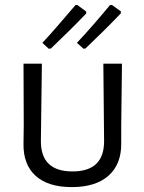

<svg xmlns="http://www.w3.org/2000/svg" viewBox="-20 -758 589 784"><path d="M475 -173V-245L478 -498H402L405 -185C406.3 -100.3 363.3 -58 276 -58C188.7 -58 145.7 -100.3 147 -185L151 -498H76L77 -249L76 -173C74.7 -115.7 91 -71.5 125 -40.5C159 -9.5 208.3 6 273 6C338.3 6 388.5 -9.7 423.5 -41C458.5 -72.3 475.7 -116.3 475 -173ZM288 -737C229.3 -667.7 184.3 -616.3 153 -583L179 -559L188 -560C242 -611.3 290 -659 332 -703V-711L295 -738ZM429 -737C375.7 -673 330.7 -621.7 294 -583L321 -559L329 -560C383 -611.3 431 -659 473 -703L474 -711L437 -738Z"/></svg>

Font: Alegreya Sans SC
Style: Regular
Weight: 400
Designer: Juan Pablo del Peral
Foundry: Huerta Tipografica
Version: Version 1.000;PS 001.000;hotconv 1.0.70;makeotf.lib2.5.58329